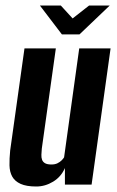

<svg xmlns="http://www.w3.org/2000/svg" viewBox="-20 -671 426 698"><path d="M112 7Q76 7 55 -2.5Q34 -12 24.5 -29Q15 -46 14.5 -70Q14 -94 17 -124L69 -495H183L132 -131Q131 -119 130.5 -108.5Q130 -98 133 -90Q136 -82 144 -77.5Q152 -73 167 -73Q180 -73 189 -77.5Q198 -82 204 -88Q210 -94 213 -99L268 -495H382L313 0H216V-60Q202 -28 173 -10.5Q144 7 112 7ZM205 -546 125 -651H201L244 -604L304 -651H379L269 -546Z"/></svg>

Font: Alumni Sans Thin
Style: Bold Italic
Weight: 700
Italic angle: -8°
Version: Version 1.016